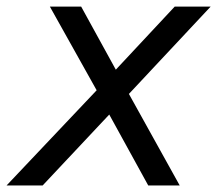

<svg xmlns="http://www.w3.org/2000/svg" viewBox="-44 -567 666 587"><path d="M-23.9 0H86.4L290 -216.8L409.2 0H505.4L350.1 -279.8L600.1 -546.9H490.2L310.1 -354L204.1 -546.9H108.4L251.5 -291Z"/></svg>

Font: Hack
Style: Oblique
Weight: 400
Italic angle: -12°
Monospace: yes
Designer: Christopher Simpkins
Foundry: Christopher Simpkins
Version: Version 2.010